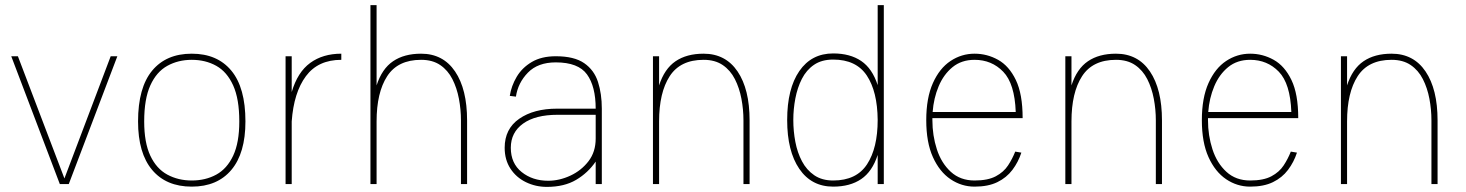

<svg xmlns="http://www.w3.org/2000/svg" viewBox="-20 -720 5733 751"><path d="M214 0 24 -500H50L232 -22L413 -500H439L249 0Z M520 -245Q520 -377 575 -443.5Q630 -510 730 -510Q830 -510 885 -443.5Q940 -377 940 -245Q940 -121 885 -55.5Q830 10 730 10Q630 10 575 -55.5Q520 -121 520 -245ZM730 -14Q784 -14 826 -37Q868 -60 892 -111Q916 -162 916 -245Q916 -333 892 -386Q868 -439 826 -462.5Q784 -486 730 -486Q677 -486 634.5 -462.5Q592 -439 568 -386Q544 -333 544 -245Q544 -162 568 -111Q592 -60 634.5 -37Q677 -14 730 -14Z M1097 0V-500H1121V-360Q1144 -438 1193.5 -474Q1243 -510 1315 -510V-486Q1224 -486 1176.5 -422Q1129 -358 1121 -245V0Z M1783 -249Q1783 -292 1775 -334Q1767 -376 1749.5 -410.5Q1732 -445 1702 -465.5Q1672 -486 1627 -486Q1536 -486 1494.5 -422Q1453 -358 1453 -245V0H1429V-700H1453V-386Q1474 -451 1517.5 -480.5Q1561 -510 1627 -510Q1713 -510 1760 -440.5Q1807 -371 1807 -249V0H1783Z M2119 11Q2075 11 2037 -7.5Q1999 -26 1976.5 -60.5Q1954 -95 1954 -142Q1954 -216 2011 -255.5Q2068 -295 2159 -295H2310Q2310 -382 2276 -429Q2242 -476 2154 -476Q2084 -476 2045 -436Q2006 -396 1998 -342L1974 -345Q1980 -384 2001 -419.5Q2022 -455 2060 -477.5Q2098 -500 2154 -500Q2226 -500 2265 -473Q2304 -446 2319 -399.5Q2334 -353 2334 -295V0H2310V-88Q2280 -44 2233.5 -16.5Q2187 11 2119 11ZM2124 -13Q2168 -13 2211 -33Q2254 -53 2282 -89.5Q2310 -126 2310 -178V-271H2161Q2074 -271 2026 -236.5Q1978 -202 1978 -142Q1978 -81 2020.5 -47Q2063 -13 2124 -13Z M2534 0V-500H2558V-386Q2579 -451 2622.5 -480.5Q2666 -510 2732 -510Q2818 -510 2865 -440.5Q2912 -371 2912 -249V0H2888V-249Q2888 -292 2880 -334Q2872 -376 2854.5 -410.5Q2837 -445 2807 -465.5Q2777 -486 2732 -486Q2641 -486 2599.5 -422Q2558 -358 2558 -245V0Z M3239 -511Q3305 -511 3348.5 -481.5Q3392 -452 3413 -387V-700H3437V0H3413V-114Q3392 -49 3348.5 -19.5Q3305 10 3239 10Q3154 10 3106.5 -59.5Q3059 -129 3059 -250V-251Q3059 -373 3106.5 -442Q3154 -511 3239 -511ZM3239 -487Q3194 -487 3164 -466.5Q3134 -446 3116.5 -411.5Q3099 -377 3091 -335Q3083 -293 3083 -251Q3083 -207 3091 -165Q3099 -123 3117 -89Q3135 -55 3165 -34.5Q3195 -14 3239 -14Q3330 -14 3371.5 -77.5Q3413 -141 3413 -251Q3412 -362 3370.5 -424.5Q3329 -487 3239 -487Z M3951 -127 3975 -123Q3963 -86 3940 -55.5Q3917 -25 3881 -7.5Q3845 10 3792 10Q3741 10 3698 -19Q3655 -48 3629 -105.5Q3603 -163 3603 -250Q3603 -337 3629 -395Q3655 -453 3698 -481.5Q3741 -510 3792 -510Q3841 -510 3884 -486Q3927 -462 3953.5 -407Q3980 -352 3980 -258H3627Q3627 -254 3627 -250Q3627 -190 3644.5 -136Q3662 -82 3699 -48Q3736 -14 3792 -14Q3844 -14 3875 -30.5Q3906 -47 3923 -73Q3940 -99 3951 -127ZM3792 -486Q3741 -486 3706 -457.5Q3671 -429 3651.5 -382.5Q3632 -336 3628 -282H3953Q3949 -393 3904 -439.5Q3859 -486 3792 -486Z M4147 0V-500H4171V-386Q4192 -451 4235.5 -480.5Q4279 -510 4345 -510Q4431 -510 4478 -440.5Q4525 -371 4525 -249V0H4501V-249Q4501 -292 4493 -334Q4485 -376 4467.5 -410.5Q4450 -445 4420 -465.5Q4390 -486 4345 -486Q4254 -486 4212.5 -422Q4171 -358 4171 -245V0Z M5029 -127 5053 -123Q5041 -86 5018 -55.5Q4995 -25 4959 -7.5Q4923 10 4870 10Q4819 10 4776 -19Q4733 -48 4707 -105.5Q4681 -163 4681 -250Q4681 -337 4707 -395Q4733 -453 4776 -481.5Q4819 -510 4870 -510Q4919 -510 4962 -486Q5005 -462 5031.5 -407Q5058 -352 5058 -258H4705Q4705 -254 4705 -250Q4705 -190 4722.5 -136Q4740 -82 4777 -48Q4814 -14 4870 -14Q4922 -14 4953 -30.5Q4984 -47 5001 -73Q5018 -99 5029 -127ZM4870 -486Q4819 -486 4784 -457.5Q4749 -429 4729.5 -382.5Q4710 -336 4706 -282H5031Q5027 -393 4982 -439.5Q4937 -486 4870 -486Z M5225 0V-500H5249V-386Q5270 -451 5313.5 -480.5Q5357 -510 5423 -510Q5509 -510 5556 -440.5Q5603 -371 5603 -249V0H5579V-249Q5579 -292 5571 -334Q5563 -376 5545.5 -410.5Q5528 -445 5498 -465.5Q5468 -486 5423 -486Q5332 -486 5290.5 -422Q5249 -358 5249 -245V0Z"/></svg>

Font: Haskoy Thin
Style: Regular
Weight: 100
Designer: Ertekin Erdin
Foundry: Ertekin Erdin
Version: Version 2.000; ttfautohint (v1.8.4.7-5d5b)